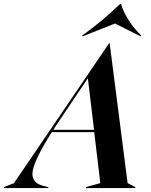

<svg xmlns="http://www.w3.org/2000/svg" viewBox="-104 -952 764 972"><path d="M-33.2 -24.9 448.2 -732.9H451.2L542 -24.9L581.1 -4.9V0H331.1V-4.9L403.8 -24.9L373 -283.2H158.2Q118.2 -220.2 95.5 -175Q72.8 -129.9 64.7 -100.6Q56.6 -71.3 63 -52.5Q69.3 -33.7 83.5 -24.4Q97.7 -15.1 123 -8.8L140.1 -4.9V0H-84V-4.9ZM166 -294.9H372.1L340.8 -556.2L192.9 -335.9Q174.8 -309.6 166 -294.9ZM311 -771Q418.9 -848.6 503.9 -932.1H508.8Q519.5 -893.6 547.1 -850.3Q574.7 -807.1 611.8 -771L607.9 -768.1L478 -833L314.9 -768.1Z"/></svg>

Font: Nyght Serif Medium Italic
Style: Regular
Weight: 500
Italic angle: -16°
Designer: Maksym Kobuzan
Version: Version 0.410;Glyphs 3.1.2 (3151)